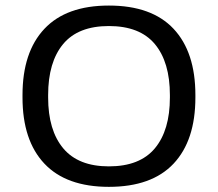

<svg xmlns="http://www.w3.org/2000/svg" viewBox="-20 -674 804 708"><path d="M381.5 15Q224.5 15 143.8 -70.5Q63 -156 63 -314.5V-323.5Q63 -482 143.8 -567.8Q224.5 -653.5 381.5 -653.5Q539.5 -653.5 620 -567.8Q700.5 -482 700.5 -323.5V-314.5Q700.5 -156 620 -70.5Q539.5 15 381.5 15ZM381.5 -60.5Q495.5 -60.5 551 -127Q606.5 -193.5 606.5 -314.5V-323.5Q606.5 -445 551 -511.5Q495.5 -578 381.5 -578Q268 -578 212.8 -511.5Q157.5 -445 157.5 -323.5V-314.5Q157.5 -193.5 213.2 -127Q269 -60.5 381.5 -60.5Z"/></svg>

Font: Anek Latin Expanded
Style: Regular
Weight: 400
Width: 7
Designer: Yesha Goshar
Foundry: Ek Type
Version: Version 1.003